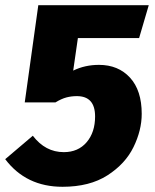

<svg xmlns="http://www.w3.org/2000/svg" viewBox="-38 -698 594 737"><path d="M496 -552H261L243 -427Q288 -449 342 -449Q416 -449 461 -400Q506 -351 506 -261Q506 -198 474.5 -133.5Q443 -69 374.5 -25Q306 19 202 19Q62 19 -18 -87L88 -177Q136 -114 207 -114Q262 -114 294.5 -152Q327 -190 327 -251Q327 -329 257 -329Q236 -329 217 -324Q198 -319 175 -305H57L109 -678H533Z"/></svg>

Font: Trujillo ExtraBold
Style: Italic
Weight: 800
Italic angle: -8°
Designer: Fira Sans original fonts by bBox Type GmbH, Carrois Corporate GbR, & Edenspiekermann AG / Changes by Cristiano Sobral
Foundry: Fira Sans original fonts by bBox Type GmbH, Carrois Corporate GbR, & Edenspiekermann AG / Changes by Cristiano Sobral
Version: Version 4.301;July 28, 2020;FontCreator 13.0.0.2655 64-bit